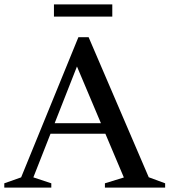

<svg xmlns="http://www.w3.org/2000/svg" viewBox="-28 -852 770 872"><path d="M173.5 -244.5V-292.5H509V-244.5ZM647.5 -47 722 -19.5V0H448.5V-19.5L534.5 -46L307 -584.5L335.5 -585.5L123.5 -46.5L205 -19.5V0H-8.5V-19.5L68 -46.5L328 -683H374.5ZM217 -776.5V-832H482V-776.5Z"/></svg>

Font: Newsreader 24pt Medium
Style: Regular
Weight: 500
Designer: Hugues Gentile
Foundry: Production Type
Version: Version 1.003